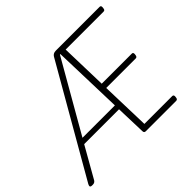

<svg xmlns="http://www.w3.org/2000/svg" viewBox="-176 -906 1114 1114"><g transform="rotate(-45 381.0 -349.0)"><path d="M-2 2Q-16 2 -16 -7Q-16 -10 -12 -19L370 -683Q380 -700 402 -700H762Q773 -700 772 -686L771 -678Q770 -664 758 -664H447L455 -376H702Q713 -376 712 -362L711 -354Q709 -340 698 -340H456L465 -36H693Q705 -36 704 -22L703 -14Q702 0 689 0H441Q427 0 427 -14L421 -200H135L27 -10Q19 2 5 2ZM403 -667 154 -233H420L407 -667Z"/></g></svg>

Font: Asap Semi Condensed Semi Condensed Thin
Style: Italic
Weight: 100
Width: 4
Italic angle: -6°
Designer: Pablo Cosgaya
Foundry: Omnibus-Type
Version: Version 3.001; ttfautohint (v1.8.4.7-5d5b)